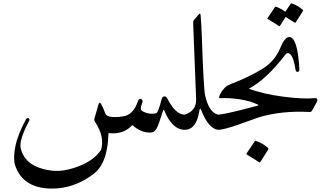

<svg xmlns="http://www.w3.org/2000/svg" viewBox="-20 -772 1960 1142"><path d="M941.4 -182.6Q944.3 -194.3 954.1 -198.2Q966.8 -202.6 977.1 -182.6Q1025.4 -88.9 1079.1 -90.3Q1108.4 -91.3 1100.6 -33.7Q1096.2 0 1079.1 0Q1004.9 0 958 -112.8Q953.1 -124.5 949.2 -112.3Q924.3 -31.2 911.6 -7.6Q898.9 16.1 875.5 16.6Q816.4 17.6 767.1 -28.3Q713.9 30.3 625.5 19.5Q621.6 127.4 593.3 189Q573.7 234.9 534.7 264.2Q417.5 352.5 281.2 349.6Q113.3 345.7 69.3 209Q57.6 170.4 71 100.3Q84.5 30.3 134.8 -63Q138.2 -69.3 144.3 -69.8Q150.4 -70.3 153.6 -65.2Q156.7 -60.1 153.8 -54.2Q92.3 62 103 108.9Q129.9 224.6 291 243.2Q358.4 251 448 217Q537.6 183.1 581.5 119.1Q603.5 40 545.4 -46.9Q539.1 -57.6 541.5 -66.4L565.4 -149.4Q570.8 -168.9 580.6 -154.8Q594.7 -130.9 605.5 -98.6Q616.2 -65.4 711.4 -79.6Q759.3 -86.4 786.1 -136.7Q793 -149.4 798.8 -165.8Q804.7 -182.1 811.8 -183.6Q818.8 -185.1 824.2 -179.4Q829.6 -173.8 827.6 -166L818.4 -136.7Q814 -118.2 828.1 -110.4Q868.2 -88.4 908.7 -98.6Q921.4 -102.1 941.4 -182.6Z M1276.9 -90.3Q1290 -87.4 1289.6 -61Q1288.1 1 1276.9 0Q1220.2 -6.8 1177.7 -115.2Q1168.9 -137.2 1165.5 -111.8Q1148.4 -1 1079.1 0Q1071.8 0 1067.9 -11.2Q1043.5 -80.1 1079.1 -90.3Q1113.8 -100.6 1131.8 -126Q1147.5 -147.5 1146.5 -182.1L1128.9 -634.8Q1128.4 -647.5 1133.3 -652.3L1162.1 -686Q1172.4 -698.2 1173.3 -680.7Q1177.7 -632.3 1180.7 -548.8Q1190.9 -244.1 1200.2 -203.6Q1223.6 -102.1 1276.9 -90.3Z M1443.8 -250.5Q1538.6 -213.4 1661.9 -197.3Q1785.2 -181.2 1854.5 -188.5Q1864.3 -189.5 1866.7 -181.6Q1869.1 -173.8 1865.7 -167.5L1835.9 -113.8Q1831.1 -105 1819.3 -106Q1654.3 -114.7 1519.5 -74.2Q1509.8 -71.3 1411.6 -35.6Q1313.5 0 1276.9 0Q1264.2 0 1257.3 -33.7Q1246.1 -88.9 1278.1 -90.3Q1310.1 -91.8 1406.7 -116.2Q1503.4 -140.6 1507.6 -142.1Q1511.7 -143.6 1512.7 -143.6Q1520.5 -146.5 1513.7 -149.9Q1469.7 -171.4 1406.2 -181.2Q1342.8 -190.9 1289.6 -188Q1281.2 -187.5 1283.2 -194.8Q1288.6 -215.3 1305.7 -237.3Q1322.8 -259.3 1340.3 -264.2Q1380.9 -274.9 1443.8 -250.5ZM1495.1 68.4Q1497.6 64.5 1503.4 66.4Q1543 80.1 1574.2 107.9Q1578.6 111.8 1575.7 116.7L1527.8 192.4Q1524.9 196.8 1517.8 190.9Q1510.7 185.1 1447.8 147Q1443.8 144.5 1446.3 141.1Z M1760.7 -359.4Q1761.2 -350.1 1755.6 -346.2Q1750 -342.3 1744.4 -345.5Q1738.8 -348.6 1737.8 -357.4Q1726.6 -433.1 1704.6 -451.2Q1689.9 -463.4 1678.2 -448.2Q1562 -295.4 1449.7 -238.8Q1408.7 -217.8 1347.7 -228Q1302.2 -236.3 1319.8 -252.9Q1330.6 -263.7 1352.5 -272Q1462.4 -314 1542 -363.3Q1614.3 -407.7 1647.5 -487.8Q1673.8 -551.3 1699.7 -551.8Q1750.5 -552.7 1760.7 -359.4ZM1709 -749.5Q1711.4 -753.4 1716.3 -751.5Q1752 -739.3 1780.3 -713.9Q1784.2 -710.4 1781.7 -706.1L1738.3 -638.2Q1735.8 -634.3 1729.5 -639.6Q1724.1 -644 1678.7 -671.4L1645 -617.7Q1642.1 -613.8 1635.7 -619.1Q1629.4 -624.5 1572.8 -658.7Q1569.3 -661.1 1571.3 -664.1L1615.2 -729.5Q1617.7 -732.9 1623 -731.4Q1652.3 -721.2 1676.8 -701.7Z"/></svg>

Font: Amiri Quran
Style: Regular
Weight: 400
Designer: Khaled Hosny
Version: Version 000.105